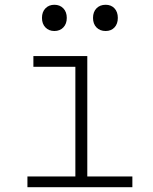

<svg xmlns="http://www.w3.org/2000/svg" viewBox="-20 -785 640 805"><path d="M95 0V-45H296V-505H120V-550H346V-45H535V0ZM423 -655Q399 -655 384.5 -670Q370 -685 370 -710Q370 -735 384.5 -750Q399 -765 423 -765Q446 -765 460 -750Q474 -735 474 -710Q474 -685 460 -670Q446 -655 423 -655ZM208 -655Q185 -655 170.5 -670Q156 -685 156 -710Q156 -735 170.5 -750Q185 -765 208 -765Q231 -765 245.5 -750Q260 -735 260 -710Q260 -685 245.5 -670Q231 -655 208 -655Z"/></svg>

Font: JetBrains Mono NL Thin
Style: Regular
Weight: 100
Monospace: yes
Designer: Philipp Nurullin, Konstantin Bulenkov
Foundry: JetBrains
Version: Version 2.305; ttfautohint (v1.8.4.7-5d5b)